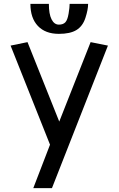

<svg xmlns="http://www.w3.org/2000/svg" viewBox="-20 -978 617 998"><path d="M451 -759 288 -346 123 -759 35 -741 240 -226 153 0H250L541 -741ZM438 -958H342Q342 -940 336.5 -907Q331 -874 319.5 -862Q308 -850 286 -850Q262 -850 248 -877.5Q234 -905 234 -958H138Q138 -884 177 -843Q216 -802 286 -802Q345 -802 377.5 -822Q410 -842 424 -885Q438 -928 438 -958Z"/></svg>

Font: LXGW Marker Gothic
Style: Regular
Weight: 400
Version: Version 1.001